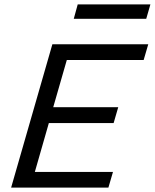

<svg xmlns="http://www.w3.org/2000/svg" viewBox="-20 -857 707 877"><path d="M316.9 -771 335 -836.9H667L647.9 -771ZM219.2 -654.8H657.2L636.2 -583H285.2L223.1 -367.2H520L499 -294.9H203.1L139.2 -71.8H496.1L475.1 0H30.8Z"/></svg>

Font: IntelOne Mono
Style: Italic
Weight: 400
Italic angle: -16°
Designer: Fred Shallcrass
Foundry: Frere-Jones Type LLC
Version: Version 1.200;hotconv 1.1.0;makeotfexe 2.6.0;FJTRelease1.2